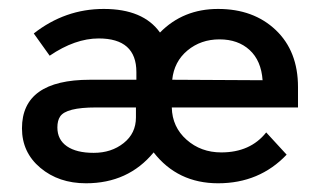

<svg xmlns="http://www.w3.org/2000/svg" viewBox="-20 -410 727 436"><path d="M656.7 -166H370.1Q371.1 -121.6 403.6 -92.8Q436.1 -63.9 482.5 -63.9Q548.5 -63.9 584.5 -109.3L630.9 -58.8Q569.1 6.2 475.3 6.2Q383.5 6.2 328.9 -63.9Q271.1 6.2 175.3 6.2Q113.4 6.2 71.6 -28.9Q29.9 -63.9 29.9 -118.6Q29.9 -228.9 184.5 -228.9H289.7V-246.4Q289.7 -322.7 204.1 -322.7Q150.5 -322.7 92.8 -283.5L56.7 -334Q127.8 -389.7 215.5 -389.7Q305.2 -389.7 343.3 -336.1Q395.9 -389.7 475.3 -389.7Q555.7 -389.7 606.2 -341.8Q656.7 -293.8 656.7 -212.4ZM288.7 -166H197.9Q129.9 -166 116.5 -145.4Q110.3 -136.1 110.3 -120.6Q110.3 -92.8 132 -77.8Q153.6 -62.9 192.8 -62.9Q233 -62.9 260.8 -85.1Q288.7 -107.2 288.7 -143.3ZM576.3 -227.8Q573.2 -272.2 546.9 -296.4Q520.6 -320.6 478.4 -320.6Q436.1 -320.6 405.7 -295.4Q375.3 -270.1 371.1 -228.9Z"/></svg>

Font: NATS
Style: Regular
Weight: 400
Designer: Purushoth Kumar Guthula
Foundry: Silicon Andhra, USA.
Version: Version 1.0.4; ttfautohint (v1.2.25-373a) -l 7 -r 28 -G 50 -